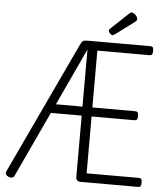

<svg xmlns="http://www.w3.org/2000/svg" viewBox="-87 -1608 1460 1699"><g transform="rotate(5 643.5 -758.5)"><path d="M1204 0H695Q673 0 662 -10Q651 -20 651 -40V-585H377L105 -1Q98 12 84 15Q70 18 51 10Q35 2 29 -10.5Q23 -23 30 -36L584 -1215Q594 -1236 605 -1243Q616 -1250 644 -1250H1204Q1219 -1250 1225 -1241.5Q1231 -1233 1231 -1210Q1231 -1188 1225 -1179Q1219 -1170 1204 -1170H739V-665H1120Q1135 -665 1141.5 -656.5Q1148 -648 1148 -625Q1148 -603 1141.5 -594Q1135 -585 1120 -585H739V-80H1204Q1219 -80 1225 -71.5Q1231 -63 1231 -40Q1231 -18 1225 -9Q1219 0 1204 0ZM415 -665H651V-1172ZM862 -1318Q849 -1318 837 -1331Q825 -1344 825 -1354Q825 -1358 826.5 -1362.5Q828 -1367 834 -1373L992 -1522Q997 -1527 1001.5 -1530Q1006 -1533 1014 -1533Q1024 -1533 1036 -1524Q1048 -1515 1057 -1503Q1066 -1491 1066 -1479Q1066 -1472 1063.5 -1467Q1061 -1462 1051 -1454L882 -1328Q875 -1324 870.5 -1321Q866 -1318 862 -1318Z"/></g></svg>

Font: Playwrite VN
Style: Regular
Weight: 400
Designer: Veronika Burian, José Scaglione
Foundry: TypeTogether
Version: Version 1.002